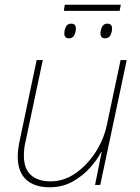

<svg xmlns="http://www.w3.org/2000/svg" viewBox="-20 -782 593 812"><path d="M250 -736 254 -762H491L486 -736ZM271 -620Q252 -620 252 -641Q252 -654 258.5 -668Q265 -682 281 -682Q301 -682 301 -661Q301 -648 294.5 -634Q288 -620 271 -620ZM424 -620Q405 -620 405 -641Q405 -654 411.5 -668Q418 -682 434 -682Q454 -682 454 -661Q454 -648 447.5 -634Q441 -620 424 -620ZM190 10Q125 10 90 -23Q55 -56 55 -120Q55 -149 63 -186L135 -528H161L88 -183Q84 -167 82.5 -152Q81 -137 81 -124Q81 -68 111 -41.5Q141 -15 194 -15Q250 -15 299 -49Q348 -83 383.5 -137.5Q419 -192 432 -254L490 -528H516L404 0H382L410 -139H408Q392 -108 361 -73Q330 -38 287 -14Q244 10 190 10Z"/></svg>

Font: Noto Sans Thin
Style: Italic
Weight: 100
Italic angle: -12°
Designer: Monotype Design Team
Foundry: Monotype Imaging Inc.
Version: Version 2.013; ttfautohint (v1.8.4.7-5d5b)